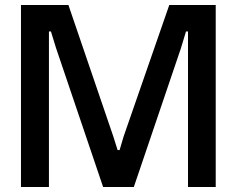

<svg xmlns="http://www.w3.org/2000/svg" viewBox="-20 -749 948 769"><path d="M64 0V-729H254L434 -202L451 -148H459L475 -202L658 -729H844V0H733V-559V-623H725L704 -554L516 0H393L204 -558L184 -623H176V-559V0Z"/></svg>

Font: Hubot Sans Condensed ExtraLight Medium
Style: Regular
Weight: 500
Version: Version 2.000